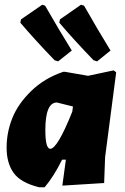

<svg xmlns="http://www.w3.org/2000/svg" viewBox="-20 -782 528 813"><path d="M391 -522 376 -527Q293 -613 231 -686L234 -700L323 -762L336 -758Q392 -659 448 -568ZM226 -522 211 -527Q128 -613 66 -686L69 -700L159 -762L171 -758Q236 -645 284 -568ZM248 -478H255L353 -461L461 -484L472 -476L425 -116L421 -7L244 4L259 -106H243Q208 -35 169 11H146Q68 -8 38 -49.5Q8 -91 8 -157Q8 -221 32 -281.5Q56 -342 112 -396.5Q168 -451 248 -478ZM172 -231Q172 -152 193 -152Q223 -152 286 -309L289 -331L221 -348Q172 -348 172 -231Z"/></svg>

Font: Alegreya Sans Black
Style: Italic
Weight: 900
Italic angle: -7°
Designer: Juan Pablo del Peral
Foundry: Huerta Tipografica
Version: Version 2.007